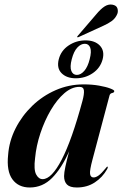

<svg xmlns="http://www.w3.org/2000/svg" viewBox="-20 -822 542 851"><path d="M390 -115Q377 -66.5 379.2 -51Q381.5 -35.5 395 -35.5Q405 -35.5 417.5 -44.5Q430 -53.5 449 -77Q454 -84 456 -83.5Q460 -82.5 455 -72.5Q434.5 -36 400.2 -13.5Q366 9 320.5 9Q290 9 277 -4Q264 -17 264 -41.5Q264 -56 270 -84.2Q276 -112.5 286.5 -151.5Q253 -76 211 -33.5Q169 9 112 9Q61.5 9 35 -27.2Q8.5 -63.5 16 -135.5Q20.5 -196.5 48.8 -252.5Q77 -308.5 122.8 -352.8Q168.5 -397 227 -422.5Q285.5 -448 350.5 -448Q388 -448 419 -442.5Q450 -437 468.2 -430Q486.5 -423 486.5 -418.5Q486.5 -411.5 477.2 -409.8Q468 -408 465.5 -399ZM135.5 -121Q129 -70.5 140 -49.2Q151 -28 169 -28Q208.5 -28 253.5 -114.5Q298.5 -201 345.5 -375Q353.5 -404.5 352 -420.8Q350.5 -437 332 -437Q298 -437 265.2 -408.8Q232.5 -380.5 205 -333.8Q177.5 -287 159 -231.2Q140.5 -175.5 135.5 -121ZM406.5 -758.5Q426 -782 442.8 -793Q459.5 -804 477 -801.5Q496 -798.5 500.2 -785.5Q504.5 -772.5 500 -760.5Q492 -741 475.5 -729Q459 -717 438.5 -708L328 -657.5Q324 -655.5 322.5 -657.5Q321 -659.5 325 -663.5ZM316 -475Q275.5 -475 253 -497.5Q230.5 -520 240.5 -559.5Q250.5 -598 284.2 -620.5Q318 -643 359 -643Q400.5 -643 422.5 -620Q444.5 -597 435 -559.5Q425 -521 391.5 -498Q358 -475 316 -475ZM356 -628Q338.5 -628 322.8 -611.2Q307 -594.5 298 -559.5Q289 -525 296.2 -507.5Q303.5 -490 320.5 -490Q338 -490 353.5 -507.8Q369 -525.5 377.5 -559.5Q386.5 -594 379.8 -611Q373 -628 356 -628Z"/></svg>

Font: Fraunces 144pt SemiBold
Style: Italic
Weight: 600
Italic angle: -16°
Version: Version 1.000;[0bf87f6ff]